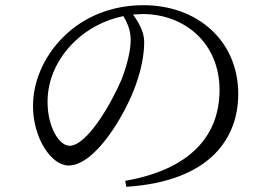

<svg xmlns="http://www.w3.org/2000/svg" viewBox="-20 -715 1040 739"><path d="M492 -659 528 -661C693 -661 825 -547 825 -369C825 -188 707 -62 462 -19L466 4C793 -17 897 -187 897 -353C897 -560 738 -695 532 -695C425 -695 322 -661 240 -588C155 -512 107 -408 107 -307C107 -184 177 -78 244 -78C346 -78 462 -272 504 -392C524 -449 535 -505 535 -553C535 -592 515 -627 492 -659ZM455 -653C472 -623 483 -597 483 -561C483 -516 466 -455 447 -407C406 -312 314 -154 248 -154C207 -154 163 -227 163 -323C163 -411 202 -492 266 -554C317 -604 385 -639 455 -653Z"/></svg>

Font: Source Han Serif KR
Style: Regular
Weight: 400
Designer: Ryoko NISHIZUKA 西塚涼子 (kana & ideographs); Frank Grießhammer (Latin, Greek & Cyrillic); Wenlong ZHANG 张文龙 (bopomofo); San
Foundry: Adobe
Version: Version 2.001;hotconv 1.1.0;makeotfexe 2.6.0